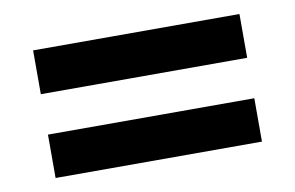

<svg xmlns="http://www.w3.org/2000/svg" viewBox="-45 -512 690 449"><g transform="rotate(-10 300.0 -287.5)"><path d="M55 -335V-439H545V-335ZM55 -136V-239H545V-136Z"/></g></svg>

Font: Mulish ExtraLight ExtraBold
Style: Regular
Weight: 800
Version: Version 3.603